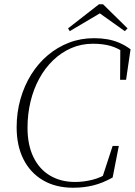

<svg xmlns="http://www.w3.org/2000/svg" viewBox="-20 -866 632 900"><path d="M323 14Q241 14 181.5 -21Q122 -56 90 -119.5Q58 -183 58 -269Q58 -339 76 -402Q94 -465 126.5 -517Q159 -569 204 -607Q249 -645 303.5 -666Q358 -687 421 -687Q454 -687 483 -682Q512 -677 539 -665.5Q566 -654 592 -635L571 -492H543L544 -642L567 -616Q535 -640 499 -650.5Q463 -661 416 -661Q361 -661 314 -640.5Q267 -620 229 -583.5Q191 -547 164 -497.5Q137 -448 123 -389.5Q109 -331 109 -267Q109 -187 136.5 -130Q164 -73 214.5 -43Q265 -13 332 -13Q371 -13 412 -23Q453 -33 491 -58L458 -29L508 -182H537L508 -34Q462 -8 417.5 3Q373 14 323 14ZM463 -846 578 -733 565 -720 433 -814H466L307 -720L299 -733L444 -846Z"/></svg>

Font: Source Serif 4 36pt Light
Style: Italic
Weight: 300
Italic angle: -12°
Designer: Frank Grießhammer
Foundry: Adobe Systems Incorporated
Version: Version 4.004;hotconv 1.0.116;makeotfexe 2.5.65601